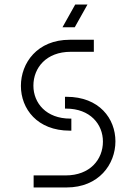

<svg xmlns="http://www.w3.org/2000/svg" viewBox="-20 -825 600 845"><path d="M128 0H273C415 0 488 -102 488 -203C488 -303 417 -399 273 -399H266V-347H271C377 -347 433 -278 433 -202C433 -123 376 -53 269 -53H128ZM72 -447C72 -346 144 -250 287 -250H294V-303H289C184 -303 127 -371 127 -448C127 -527 184 -597 291 -597H393V-650H287C144 -650 72 -548 72 -447ZM255 -705H309L365 -805H311Z"/></svg>

Font: Grotesk 01 Extrafine
Style: Bold
Weight: 400
Designer: Frank Adebiaye, contributions by Jérémy Landes, Ariel Martín Pérez
Foundry: Velvetyne Type Foundry
Version: Version 3.000;Glyphs 3.1.2 (3150)